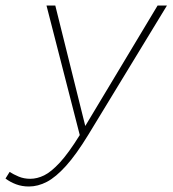

<svg xmlns="http://www.w3.org/2000/svg" viewBox="-87 -490 629 698"><path d="M18 188Q-7 188 -28.5 180Q-50 172 -67 159L-52 135Q-38 144 -19 152Q0 160 23 160Q48 160 73.5 147.5Q99 135 130.5 101Q162 67 203 1L82 -470H114L223 -32L486 -470H520L234 0Q190 72 153 113Q116 154 83.5 171Q51 188 18 188Z"/></svg>

Font: Gantari Thin
Style: Italic
Weight: 100
Italic angle: -10°
Designer: Anugrah Pasau
Foundry: Lafontype
Version: Version 1.000; ttfautohint (v1.8.4.7-5d5b)